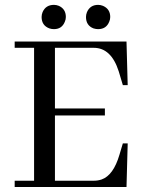

<svg xmlns="http://www.w3.org/2000/svg" viewBox="-20 -753 583 773"><path d="M494.1 -410.2 489.3 -585.9H39.1V-560.5H117.2V-25.4H39.1V0H489.3L494.1 -175.8H474.6L460.9 -129.9Q436.5 -46.9 388.7 -30.3Q374 -25.4 357.4 -25.4H201.2V-288.1H402.3V-316.4H201.2V-560.5H357.4Q427.7 -560.5 458 -465.8Q460 -460 460.9 -456.1L474.6 -410.2ZM245.1 -684.6Q245.1 -716.8 216.8 -729.5Q207 -733.4 197.3 -733.4Q164.1 -733.4 151.4 -704.1Q147.5 -694.3 147.5 -684.6Q147.5 -650.4 178.7 -638.7Q187.5 -635.7 197.3 -635.7Q229.5 -635.7 241.2 -666Q245.1 -674.8 245.1 -684.6ZM423.8 -684.6Q423.8 -716.8 394.5 -729.5Q384.8 -733.4 375 -733.4Q342.8 -733.4 330.1 -704.1Q326.2 -694.3 326.2 -684.6Q326.2 -650.4 356.4 -638.7Q366.2 -635.7 375 -635.7Q408.2 -635.7 419.9 -666Q423.8 -674.8 423.8 -684.6Z"/></svg>

Font: Abhaya Libre
Style: Regular
Weight: 400
Designer: Pushpananda Ekanayake, Sol Matas, Pathum Egodawatta
Foundry: Mooniak
Version: Version 1.050 ; ttfautohint (v1.6)